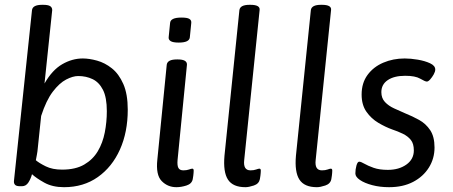

<svg xmlns="http://www.w3.org/2000/svg" viewBox="-20 -772 1881 798"><path d="M246 6Q198 6 164 -13Q130 -32 113 -48Q108 -29 98 -13.5Q88 2 71 2H63Q48 2 42.5 -4Q37 -10 38 -20L113 -730Q116 -752 155 -752H159Q180 -752 188.5 -746.5Q197 -741 197 -730L165 -425Q197 -481 238.5 -505Q280 -529 324 -529Q351 -529 383.5 -520Q416 -511 445 -488Q474 -465 492.5 -423Q511 -381 511 -316Q511 -223 478.5 -150.5Q446 -78 386.5 -36Q327 6 246 6ZM238 -67Q294 -67 330 -88Q366 -109 386.5 -143.5Q407 -178 415.5 -221.5Q424 -265 424 -310Q424 -367 408 -398.5Q392 -430 365 -443Q338 -456 305 -456Q283 -456 255 -441.5Q227 -427 199.5 -391Q172 -355 151 -290L137 -156Q136 -143 133.5 -130Q131 -117 129 -106Q143 -94 170.5 -80.5Q198 -67 238 -67Z M723 -595Q699 -595 689.5 -601Q680 -607 681 -617L687 -677Q689 -699 734 -699Q758 -699 767 -693.5Q776 -688 775 -677L769 -617Q767 -595 723 -595ZM713 6Q677 6 652 -19.5Q627 -45 634 -109L673 -503Q676 -525 715 -525H719Q758 -525 757 -503L718 -107Q716 -84 721.5 -74Q727 -64 742 -64Q756 -64 765.5 -67.5Q775 -71 779 -71Q785 -71 785 -63Q785 -62 784.5 -53Q784 -44 781 -27Q777 -8 755 -1Q733 6 713 6Z M1000 6Q948 6 927.5 -25.5Q907 -57 913 -125L975 -730Q978 -752 1017 -752H1021Q1062 -752 1059 -730L995 -107Q990 -64 1021 -64Q1035 -64 1044.5 -67.5Q1054 -71 1058 -71Q1064 -71 1064 -63Q1064 -62 1063.5 -53Q1063 -44 1060 -27Q1056 -8 1035 -1Q1014 6 1000 6Z M1297 6Q1245 6 1224.5 -25.5Q1204 -57 1210 -125L1272 -730Q1275 -752 1314 -752H1318Q1359 -752 1356 -730L1292 -107Q1287 -64 1318 -64Q1332 -64 1341.5 -67.5Q1351 -71 1355 -71Q1361 -71 1361 -63Q1361 -62 1360.5 -53Q1360 -44 1357 -27Q1353 -8 1332 -1Q1311 6 1297 6Z M1597 6Q1559 6 1527 -2.5Q1495 -11 1476 -24Q1457 -37 1457 -51Q1457 -68 1461.5 -84Q1466 -100 1473 -100Q1480 -100 1494.5 -91.5Q1509 -83 1533 -74.5Q1557 -66 1592 -66Q1638 -66 1669 -88Q1700 -110 1700 -147Q1700 -175 1687.5 -190.5Q1675 -206 1654.5 -216Q1634 -226 1610 -234Q1582 -244 1552.5 -261.5Q1523 -279 1503 -307.5Q1483 -336 1483 -379Q1483 -427 1507.5 -460.5Q1532 -494 1573 -511.5Q1614 -529 1662 -529Q1687 -529 1716.5 -524Q1746 -519 1767.5 -509Q1789 -499 1789 -483Q1789 -474 1782.5 -462.5Q1776 -451 1768 -442Q1760 -433 1754 -433Q1747 -433 1726.5 -445Q1706 -457 1664 -457Q1618 -457 1591.5 -439Q1565 -421 1565 -389Q1565 -364 1580 -348Q1595 -332 1618 -321.5Q1641 -311 1664 -301Q1694 -289 1722 -273.5Q1750 -258 1768 -231Q1786 -204 1786 -159Q1786 -113 1762.5 -75.5Q1739 -38 1697 -16Q1655 6 1597 6Z"/></svg>

Font: Asap
Style: Italic
Weight: 400
Italic angle: -6°
Designer: Pablo Cosgaya
Foundry: Omnibus-Type
Version: Version 3.001; ttfautohint (v1.8.3)